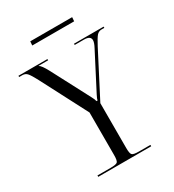

<svg xmlns="http://www.w3.org/2000/svg" viewBox="-198 -946 958 1058"><g transform="rotate(-30 281.0 -417.0)"><path d="M425.8 -808.6H159.2L161.1 -834H427.7ZM112.3 0V-8.8H196.3Q231.4 -8.8 239.7 -17.1Q248 -25.4 248 -60.5V-331.1L94.7 -626Q74.2 -665 62 -679.7Q49.8 -694.3 30.3 -694.3H9.8V-702.1H194.3V-694.3H133.8V-692.4Q147.5 -687.5 173.8 -637.7L299.8 -397.5Q310.5 -377.9 312.5 -366.2H319.3Q320.3 -375 332 -397.5L449.2 -624Q463.9 -651.4 463.9 -667Q463.9 -694.3 421.9 -694.3H363.3V-702.1H551.8V-694.3H535.2Q515.6 -694.3 503.4 -680.2Q491.2 -666 469.7 -625L325.2 -345.7V-60.5Q325.2 -25.4 333.5 -17.1Q341.8 -8.8 377 -8.8H449.2V0Z"/></g></svg>

Font: FoglihtenNo07
Style: Regular
Weight: 500
Designer: gluk (gluksza@wp.pl)
Foundry: gluk (gluksza@wp.pl)
Version: Version 0.871